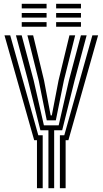

<svg xmlns="http://www.w3.org/2000/svg" viewBox="-20 -985 538 1005"><path d="M233.5 0V-303H191.5L126.5 -564.2L63.5 -800H93.5L156.2 -564.2L209.8 -329H287.2L340.8 -564.2L403.5 -800H433.5L370.5 -564.2L305.5 -303H263.5V0ZM173.5 0V-251H159L3.5 -800H33.5L180.5 -277H203.5V0ZM293.5 0V-277H316.5L463.5 -800H493.5L338 -251H323.5V0ZM224.8 -355 182.5 -564.2 123.5 -800H153.5L210.5 -564.2L245.2 -381H251.2L286.5 -564.2L343.5 -800H373.5L314.5 -564.2L272.2 -355ZM273.8 -941V-965H403.8V-941ZM93.8 -941V-965H223.8V-941ZM93.8 -893V-917H223.8V-893ZM273.8 -893V-917H403.8V-893ZM93.8 -845V-869H223.8V-845ZM273.8 -845V-869H403.8V-845Z"/></svg>

Font: Big Shoulders Inline Display Black
Style: Regular
Weight: 900
Designer: Patric King
Foundry: XO Type Co
Version: Version 1.000